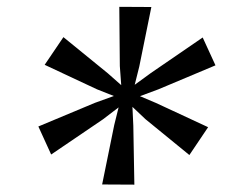

<svg xmlns="http://www.w3.org/2000/svg" viewBox="-20 -842 641 548"><path d="M89.5 -481 251 -548.5 305 -568 257 -587 107.5 -657 161 -736 287.5 -633 326 -599 322 -653.5 320.5 -822.5 412 -822 377.5 -652 364.5 -600 410.5 -633.5 558.5 -735 595 -655.5 432 -587 379.5 -567.5 425.5 -548 574 -479 520.5 -399.5 395 -502 358 -537 360.5 -483.5 363.5 -315 271.5 -315.5 306 -485 318.5 -535.5 274 -501.5 126 -401Z"/></svg>

Font: Merriweather 28pt
Style: Italic
Weight: 400
Italic angle: -7.8°
Version: Version 2.101